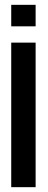

<svg xmlns="http://www.w3.org/2000/svg" viewBox="-20 -775 199 795"><path d="M26.5 0H127.5V-598.5H26.5ZM26.5 -755V-666H127.5V-755Z"/></svg>

Font: Anybody ExtraCondensed Medium
Style: Regular
Weight: 500
Width: 2
Version: Version 1.113;gftools[0.9.25]